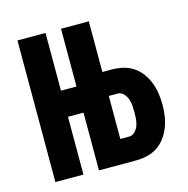

<svg xmlns="http://www.w3.org/2000/svg" viewBox="-83 -600 667 681"><g transform="rotate(-15 250.0 -260.0)"><path d="M39 0V-520H142V-308H199V-520H301V-334H334Q355 -334 375.5 -329.5Q396 -325 413.5 -313.5Q431 -302 443.5 -285Q456 -268 463.5 -248.5Q471 -229 474 -208.5Q477 -188 477 -167Q477 -146 474 -125.5Q471 -105 463.5 -85.5Q456 -66 443.5 -49Q431 -32 413.5 -20.5Q396 -9 375.5 -4.5Q355 0 334 0H199V-212H142V0ZM334 -88Q346 -88 355 -97.5Q364 -107 368 -118.5Q372 -130 373 -142.5Q374 -155 374 -167Q374 -179 373 -191.5Q372 -204 368 -215.5Q364 -227 355 -236.5Q346 -246 334 -246H301V-88Z"/></g></svg>

Font: Iosevka Curly
Style: Bold
Weight: 700
Monospace: yes
Designer: Belleve Invis
Foundry: Belleve Invis
Version: Version 22.1.2; ttfautohint (v1.8.4)